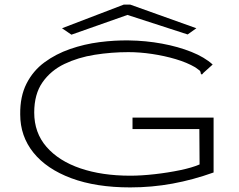

<svg xmlns="http://www.w3.org/2000/svg" viewBox="-20 -806 1040 836"><path d="M547 10Q398 10 290.5 -30Q183 -70 125.5 -141.5Q68 -213 68 -308Q67 -386 95.5 -442Q124 -498 173.5 -534.5Q223 -571 285 -592.5Q347 -614 413 -622.5Q479 -631 541 -630Q615 -629 685.5 -616Q756 -603 813.5 -580Q871 -557 906 -525L866 -489L859 -481L854 -486Q854 -495 848.5 -499.5Q843 -504 830 -513Q794 -534 745 -548.5Q696 -563 642.5 -571Q589 -579 539 -579Q465 -579 392.5 -567.5Q320 -556 260.5 -527.5Q201 -499 165 -447.5Q129 -396 129 -316Q129 -228 182.5 -166.5Q236 -105 330 -73Q424 -41 547 -41Q595 -41 653 -47.5Q711 -54 764 -65Q817 -76 849 -90L848 -244H557V-294H910V-55Q821 -23 731 -6.5Q641 10 547 10ZM291 -655 250 -683 519 -786H547L835 -683L797 -656L535 -741Z"/></svg>

Font: Inconsolata UltraExpanded Light
Style: Regular
Weight: 300
Width: 9
Monospace: yes
Designer: Raph Levien, Cyreal, Brenton Simpson
Foundry: Raph Levien, Cyreal, Google
Version: Version 3.001; ttfautohint (v1.8.2.53-6de2)